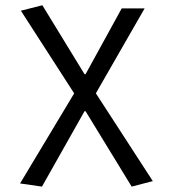

<svg xmlns="http://www.w3.org/2000/svg" viewBox="-20 -518 640 729"><path d="M139.4 190.5 56.2 178.5 261.6 -163.5 59.3 -477.3 140.8 -498.1 300.9 -236.4H304.9L442.1 -486.1H529.1L344 -163.7L560.2 169.7L479.9 190.5L304.9 -95.7H300.9Z"/></svg>

Font: Source Code Pro ExtraLight
Style: Regular
Weight: 200
Monospace: yes
Designer: Paul D. Hunt, Teo Tuominen
Foundry: Adobe
Version: Version 1.026;hotconv 1.1.0;makeotfexe 2.6.0